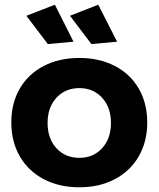

<svg xmlns="http://www.w3.org/2000/svg" viewBox="-20 -789 673 815"><path d="M605 -269Q605 -188 569 -125.5Q533 -63 467.5 -28.5Q402 6 317 6Q231 6 165.5 -28.5Q100 -63 64 -125.5Q28 -188 28 -269Q28 -351 64 -413Q100 -475 165.5 -509Q231 -543 317 -543Q402 -543 467.5 -509Q533 -475 569 -413Q605 -351 605 -269ZM182 -267Q182 -201 219.5 -160Q257 -119 317 -119Q376 -119 413.5 -160Q451 -201 451 -267Q451 -333 413.5 -374Q376 -415 317 -415Q257 -415 219.5 -374Q182 -333 182 -267ZM213 -769 292 -612 183 -602 92 -722ZM397 -769 477 -612 368 -602 277 -722Z"/></svg>

Font: Montserrat arm2 SemiBold
Style: Regular
Weight: 600
Designer: Julieta Ulanovsky
Foundry: Julieta Ulanovsky
Version: Version 6.000